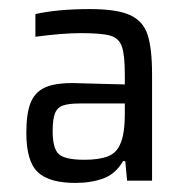

<svg xmlns="http://www.w3.org/2000/svg" viewBox="-20 -716 409 423"><path d="M38 -423Q38 -465 47 -488.5Q56 -512 77.5 -522.5Q99 -533 140 -533L214 -531L255 -530V-552Q255 -595 248.5 -613.5Q242 -632 223 -637.5Q204 -643 158 -643Q118 -643 58 -635V-685Q107 -696 178 -696Q237 -696 266 -683Q295 -670 305 -640Q315 -610 315 -552V-318H260L256 -361H251Q235 -333 208 -323Q181 -313 146 -313Q88 -313 63 -337Q38 -361 38 -423ZM245 -399Q255 -420 255 -467V-488H156Q131 -488 118.5 -483.5Q106 -479 101 -466Q96 -453 96 -427Q96 -389 109.5 -376.5Q123 -364 166 -364Q198 -364 217.5 -371.5Q237 -379 245 -399Z"/></svg>

Font: Assailand
Style: Regular
Weight: 400
Designer: Hector Gatti with collaboration of the Omnibus-Type team
Foundry: Omnibus-Type
Version: Version 0.072;October 19, 2019;FontCreator 12.0.0.2547 64-bi